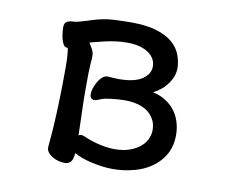

<svg xmlns="http://www.w3.org/2000/svg" viewBox="-80 -782 1161 954"><g transform="rotate(10 500.0 -305.5)"><path d="M178.7 -596.7Q178.7 -618.2 194.3 -625.5Q207 -631.8 225.6 -631.8Q240.2 -631.8 290 -647.5Q292.5 -647.9 315.9 -655.8Q369.6 -672.9 419.4 -675.3Q468.8 -677.7 508.8 -677.7Q585 -677.7 635.7 -662.1Q686.5 -646.5 716.3 -621.1Q746.6 -595.7 759.5 -562.3Q772.5 -528.8 773.4 -495.1Q773.4 -467.3 762.7 -443.4Q749.5 -415 727.1 -392.1Q705.6 -371.1 674.8 -354.5Q716.3 -346.2 749 -322.3Q794.9 -289.1 813 -234.9Q824.2 -201.7 824.2 -165Q824.2 -108.4 800.3 -66.4Q769 -12.2 709.5 19Q680.7 34.2 647 42.5Q596.7 55.7 543 55.7Q492.2 55.7 431.2 41.5Q381.8 29.8 346.7 10.3Q343.3 42.5 334 53.7L331.5 56.6Q320.8 67.4 302.7 67.4Q284.2 67.4 267.1 62Q239.3 53.2 223.6 37.6L217.3 30.3Q209 19 209 8.8V2Q209 -2.4 210.4 -16.1Q211.9 -29.8 213.9 -54.9Q215.8 -80.1 216.8 -94.2Q225.6 -229 225.6 -404.3Q225.6 -462.9 219.2 -498.5Q217.8 -498 215.8 -498Q203.1 -498 195.3 -512.7Q184.1 -533.7 180.2 -570.3Q178.7 -585.4 178.7 -593.8ZM383.8 -76.7Q384.8 -76.2 386.2 -75.7Q420.4 -61 460.7 -52Q501 -43 534.2 -43Q579.6 -43 612.3 -55.2Q649.4 -68.8 671.9 -91.3Q687.5 -106.9 695.3 -125Q705.1 -147 705.1 -168Q705.1 -199.2 692.4 -222.2Q667.5 -268.1 607.4 -283.7Q578.1 -291 544.9 -291Q512.2 -291 473.6 -286.1Q445.3 -282.7 430.7 -277.8Q425.8 -275.9 413.3 -270.8Q400.9 -265.6 394.5 -265.6Q384.3 -265.6 377.9 -272Q371.1 -278.8 371.1 -292Q371.1 -316.9 387.2 -348.1Q397.5 -367.7 410.6 -380.1Q423.8 -392.6 438.5 -392.6H439Q449.7 -391.6 467 -390.6Q484.4 -389.6 495.1 -389.6Q574.7 -389.6 613.8 -416.5Q651.4 -442.4 651.4 -480.5Q651.4 -521.5 613.3 -547.9Q573.7 -575.2 505.9 -575.2Q475.1 -575.2 446.8 -571.3Q418.5 -567.4 393.3 -561.5Q368.2 -555.7 350.1 -550.8Q332 -545.9 320.3 -543Q332 -524.9 336.2 -516.6Q340.3 -508.3 342.3 -503.4Q346.7 -492.7 346.7 -482.9Q346.7 -466.3 343.8 -434.1Q341.8 -395 341.8 -352.1V-264.6L347.2 -79.1Q353.5 -84 360.4 -84Q367.2 -84 383.8 -76.7Z"/></g></svg>

Font: Bakudai
Style: Bold
Weight: 700
Version: Version 1.48